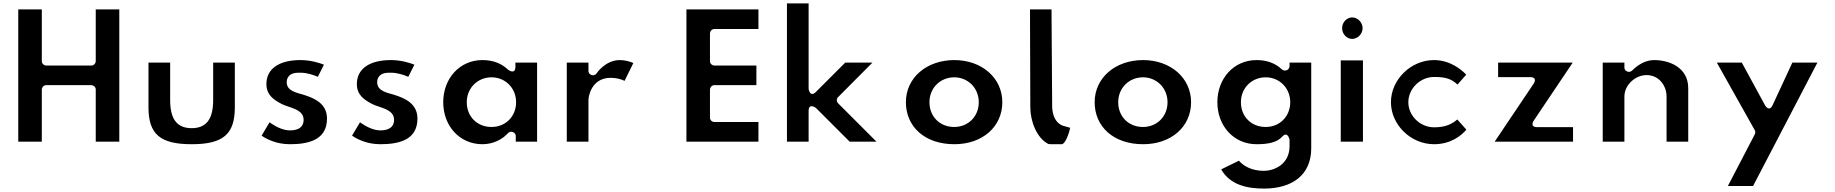

<svg xmlns="http://www.w3.org/2000/svg" viewBox="-20 -855 10753 1125"><path d="M225 -331C225 -341.7 234.9 -356 250 -356H516C526.7 -356 541 -346.1 541 -331V-25H679V-800H541V-496C541 -485.3 531.1 -471 516 -471H250C239.3 -471 225 -480.9 225 -496V-800H87V-25H225Z M977 -488H850V-226C850 -68.1 919.1 -10 1103 -10C1286.9 -10 1356 -68.1 1356 -226V-488H1229V-269C1229 -163.4 1193.8 -104 1103 -104C1012.2 -104 977 -163.4 977 -269Z M1740 -503C1611 -503 1541 -448.8 1541 -363C1541 -300.2 1580.6 -271.6 1631.5 -245.2C1674 -223.2 1759 -216.8 1759 -153C1759 -94.7 1701.2 -91 1679 -91C1631.3 -91 1585.7 -120 1559.3 -138.3L1512.8 -60.2C1538.6 -42.3 1596.9 -10 1678 -10C1783.6 -10 1896 -32.6 1896 -160C1896 -246.6 1825.6 -279.1 1757.5 -300.1C1723 -311.1 1660 -319.8 1660 -373C1660 -384.3 1662.6 -396.7 1670.8 -407C1687.6 -428.1 1713.9 -429 1740 -429C1780.1 -429 1817.3 -415.5 1842.5 -404.9L1878 -476C1851.7 -486.6 1800.4 -503 1740 -503Z M2270 -503C2141 -503 2071 -448.8 2071 -363C2071 -300.2 2110.6 -271.6 2161.5 -245.2C2204 -223.2 2289 -216.8 2289 -153C2289 -94.7 2231.2 -91 2209 -91C2161.3 -91 2115.7 -120 2089.3 -138.3L2042.8 -60.2C2068.6 -42.3 2126.9 -10 2208 -10C2313.6 -10 2426 -32.6 2426 -160C2426 -246.6 2355.6 -279.1 2287.5 -300.1C2253 -311.1 2190 -319.8 2190 -373C2190 -384.3 2192.6 -396.7 2200.8 -407C2217.6 -428.1 2243.9 -429 2270 -429C2310.1 -429 2347.3 -415.5 2372.5 -404.9L2408 -476C2381.7 -486.6 2330.4 -503 2270 -503Z M2577 -256C2577 -117.7 2672.2 -10 2807 -10C2869.5 -10 2923 -37.8 2956.5 -74.8C2960.7 -79.5 2967.9 -83 2975 -83H2977C2987.7 -83 3002 -73.1 3002 -58V-25H3127V-488H3000V-464C3000 -414.5 2957.5 -446.1 2957.5 -446.1C2920.5 -482.3 2870.4 -503 2807 -503C2672.3 -503 2577 -394.4 2577 -256ZM2715 -256C2715 -340.7 2779.8 -402 2860 -402C2939.4 -402 3004 -340.6 3004 -256C3004 -172.8 2942.4 -111 2860 -111C2774.7 -111 2715 -173.1 2715 -256Z M3301 -25H3428V-270C3428 -286.6 3443.5 -399 3558 -399C3593.5 -399 3621.2 -390 3639.6 -381.3L3691 -485.6C3674.4 -493.1 3645.6 -503 3612 -503C3528.4 -503 3478.3 -429.1 3475.8 -425.2C3471.8 -419.2 3463.7 -414 3455 -414H3453C3442.3 -414 3428 -423.9 3428 -439V-488H3301Z M4424 -800H4002V-25H4424V-140H4165C4154.3 -140 4140 -149.9 4140 -165V-331C4140 -341.7 4149.9 -356 4165 -356H4412V-471H4165C4154.3 -471 4140 -480.9 4140 -496V-660C4140 -670.7 4149.9 -685 4165 -685H4424Z M5091.8 -488H4932.4L4760.7 -316.3C4725.6 -281.3 4718 -334 4718 -334V-835H4591V-25H4718V-205C4718 -254.6 4760.7 -222.7 4760.7 -222.7L4958.4 -25H5115.6L4890.3 -250.3C4881.5 -259.1 4880.3 -275.6 4890.3 -285.6Z M5288 -256C5288 -113.6 5397.6 -10 5572 -10C5738.3 -10 5853 -113.9 5853 -256C5853 -399.6 5731.5 -503 5572 -503C5409.3 -503 5288 -399.5 5288 -256ZM5426 -256C5426 -340.7 5490.8 -402 5571 -402C5650.4 -402 5715 -340.6 5715 -256C5715 -172.8 5653.4 -111 5571 -111C5485.7 -111 5426 -173.1 5426 -256Z M6015.1 -800 6017 -225.1C6017 -145.6 6054.7 -44.6 6123.6 -11.1C6132.7 -9.3 6171.8 -10 6201 -10C6221.2 -10 6244.1 -71.9 6250.3 -106.4C6243.3 -108.4 6235.5 -110.5 6221.2 -114.6C6141.1 -130.5 6145 -233.9 6145 -233.9L6141.2 -800Z M6394 -256C6394 -113.6 6503.6 -10 6678 -10C6844.3 -10 6959 -113.9 6959 -256C6959 -399.6 6837.5 -503 6678 -503C6515.3 -503 6394 -399.5 6394 -256ZM6532 -256C6532 -340.7 6596.8 -402 6677 -402C6756.4 -402 6821 -340.6 6821 -256C6821 -172.8 6759.4 -111 6677 -111C6591.7 -111 6532 -173.1 6532 -256Z M7135.5 137.4C7186.7 228.6 7287.8 250 7386 250C7552.5 250 7663 169.4 7663 14V-488H7536V-467C7536 -456.3 7526.1 -442 7511 -442H7508C7501.7 -442 7495.6 -444.4 7491 -448.7C7453.7 -483.3 7405.5 -503 7343 -503C7208.3 -503 7113 -394.4 7113 -256C7113 -117.7 7208.2 -10 7343 -10C7411.8 -10 7462.5 -20.6 7492.5 -53.8C7524.9 -89.7 7536 -37 7536 -37V1C7536 110.8 7442.2 146 7386 146C7314.9 146 7267 118.5 7239.3 86.6ZM7251 -256C7251 -340.7 7315.8 -402 7396 -402C7475.4 -402 7540 -340.6 7540 -256C7540 -172.8 7478.4 -111 7396 -111C7310.7 -111 7251 -173.1 7251 -256Z M7844 -690C7844 -654.9 7871.9 -627 7903 -627C7934.6 -627 7964 -655.7 7964 -690C7964 -724.3 7934.6 -753 7903 -753C7871.9 -753 7844 -725.1 7844 -690ZM7836 -25H7966V-501H7836Z M8571.1 -417.5C8542.4 -448.3 8475.2 -503 8383 -503C8244.7 -503 8130 -386.7 8130 -256C8130 -125.4 8244.6 -10 8383 -10C8481.8 -10 8544.4 -62.2 8572 -95.3L8518.8 -155C8490.3 -130.8 8454.2 -109 8383 -109C8301.5 -109 8232 -176.3 8232 -256C8232 -335.5 8301.2 -404 8383 -404C8448.1 -404 8482.9 -394.3 8520 -359.6Z M9195.1 -488H8758V-403H8945C8993.5 -403 8965.8 -364.1 8965.8 -364.1L8737.9 -25H9197V-110H8988C8939.5 -110 8967.2 -148.9 8967.2 -148.9Z M9371 -25H9498V-290C9498 -356.7 9561.5 -415 9628 -415C9701.8 -415 9745 -351.3 9745 -290V-25H9872V-338C9872 -460.3 9761.1 -503 9672 -503C9624.9 -503 9579.7 -478.3 9542.7 -441.3C9538.8 -437.4 9531.8 -434 9525 -434H9523C9512.3 -434 9498 -443.9 9498 -459V-488H9371Z M10482 -488 10366.7 -239.5C10346 -194.8 10322 -238.1 10322 -238.1L10186.1 -488H10039.7L10261.8 -92.2C10265.7 -85.4 10266.1 -76 10262.2 -68.5L10104.2 235H10251.8L10628.8 -488Z"/></svg>

Font: Hussar Ekologiczny
Style: Regular
Weight: 400
Foundry: Cannot Into Space Fonts
Version: Version 0.97